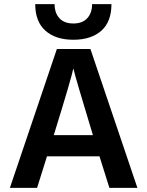

<svg xmlns="http://www.w3.org/2000/svg" viewBox="-20 -912 714 932"><path d="M521 -892Q521 -806 471.5 -762.5Q422 -719 336 -719Q250 -719 200.5 -763Q151 -807 151 -892H245Q245 -849 268.5 -823.5Q292 -798 336 -798Q380 -798 403.5 -823.5Q427 -849 427 -892ZM160 0H28L256 -674H419L647 0H511L463 -153H208ZM336 -580Q328 -537 241 -256H431Q348 -529 336 -580Z"/></svg>

Font: Hind Jalandhar SemiBold
Style: Regular
Weight: 600
Designer: Namrata Goyal
Foundry: Indian Type Foundry
Version: Version 0.702;PS 1.0;hotconv 1.0.81;makeotf.lib2.5.63406